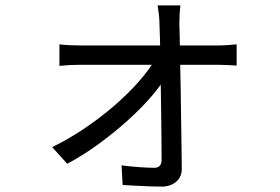

<svg xmlns="http://www.w3.org/2000/svg" viewBox="-20 -632 1040 714"><path d="M651 -612Q649 -596 648 -578.5Q647 -561 647 -544Q648 -522 648.5 -484Q649 -446 650 -397.5Q651 -349 652 -296Q653 -243 653.5 -190.5Q654 -138 655 -90.5Q656 -43 656 -7Q657 25 635.5 43.5Q614 62 581 62Q562 62 535 61Q508 60 482 58.5Q456 57 436 56L432 -17Q462 -13 497 -10.5Q532 -8 554 -8Q568 -8 574.5 -16Q581 -24 581 -37Q581 -67 580.5 -109.5Q580 -152 579.5 -201.5Q579 -251 578 -302Q577 -353 576.5 -400Q576 -447 575 -484.5Q574 -522 573 -544Q573 -558 571 -576.5Q569 -595 566 -612ZM201 -467Q218 -465 237.5 -464Q257 -463 275 -463Q284 -463 314.5 -463Q345 -463 389 -463Q433 -463 483.5 -463Q534 -463 585 -463Q636 -463 679.5 -463Q723 -463 753.5 -463Q784 -463 793 -463Q808 -463 828.5 -464.5Q849 -466 860 -467V-388Q847 -389 828.5 -390Q810 -391 795 -391Q787 -391 757 -391Q727 -391 682.5 -391Q638 -391 587 -391Q536 -391 484.5 -391Q433 -391 388.5 -391Q344 -391 314 -391Q284 -391 277 -391Q257 -391 238 -390Q219 -389 201 -387ZM174 -85Q234 -114 293.5 -154Q353 -194 405 -239Q457 -284 496.5 -329Q536 -374 558 -413H598L600 -352Q580 -316 541.5 -271.5Q503 -227 452 -181.5Q401 -136 344 -94.5Q287 -53 230 -23Z"/></svg>

Font: Noto Sans KR
Style: Regular
Weight: 400
Designer: Ryoko NISHIZUKA  (kana, bopomofo & ideographs); Paul D. Hunt (Latin, Greek & Cyrillic); Sandoll Communications , Soo-you
Foundry: Adobe
Version: Version 2.004-H2;hotconv 1.0.118;makeotfexe 2.5.65603